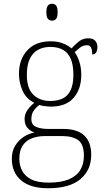

<svg xmlns="http://www.w3.org/2000/svg" viewBox="-20 -763 556 1023"><path d="M236 240Q142 240 92.5 198Q43 156 43 83Q43 42 61 13Q79 -16 106.5 -34Q134 -52 164 -57Q142 -64 126.5 -81.5Q111 -99 111 -129Q111 -157 128.5 -180Q146 -203 163 -215Q119 -237 100 -280Q81 -323 81 -370Q81 -446 125 -494.5Q169 -543 251 -543Q287 -543 315 -532Q343 -521 361 -505Q374 -520 397 -539.5Q420 -559 450 -559Q476 -559 487.5 -545.5Q499 -532 499 -513Q499 -495 492.5 -484Q486 -473 471 -473Q471 -498 465 -510Q459 -522 444 -522Q424 -522 409.5 -511.5Q395 -501 378 -485Q392 -466 402.5 -435Q413 -404 413 -364Q413 -289 372.5 -242Q332 -195 251 -195Q239 -195 218.5 -197.5Q198 -200 190 -204Q172 -191 159.5 -173Q147 -155 147 -128Q147 -98 172.5 -87Q198 -76 238 -76H317Q392 -76 429 -41Q466 -6 466 62Q466 143 408.5 191.5Q351 240 236 240ZM239 210Q304 210 345.5 193Q387 176 407 144Q427 112 427 67Q427 6 397 -16Q367 -38 311 -38H219Q181 -38 150.5 -26.5Q120 -15 101.5 11.5Q83 38 83 83Q83 117 97.5 146Q112 175 146 192.5Q180 210 239 210ZM248 -225Q287 -225 314.5 -238.5Q342 -252 356.5 -283Q371 -314 371 -365Q371 -417 357 -449.5Q343 -482 315.5 -497.5Q288 -513 248 -513Q211 -513 182.5 -497.5Q154 -482 138.5 -449Q123 -416 123 -364Q123 -292 157.5 -258.5Q192 -225 248 -225ZM257 -653Q244 -653 235.5 -662.5Q227 -672 227 -698Q227 -724 235.5 -733.5Q244 -743 257 -743Q271 -743 279 -733.5Q287 -724 287 -698Q287 -672 279 -662.5Q271 -653 257 -653Z"/></svg>

Font: Noto Serif Hentaigana ExtraLight
Style: Regular
Weight: 200
Designer: Kazuhiro Yamada
Foundry: nipponia
Version: Version 1.000